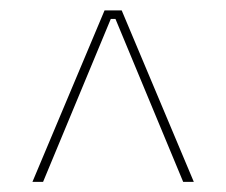

<svg xmlns="http://www.w3.org/2000/svg" viewBox="-20 -659 436 370"><path d="M181.5 -639H214.5L353.5 -308.5H333L202.5 -622.5H193.5L63 -308.5H42.5Z"/></svg>

Font: Anek Bangla Medium Thin
Style: Regular
Weight: 250
Version: Version 1.003